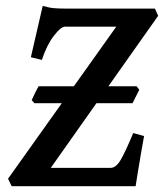

<svg xmlns="http://www.w3.org/2000/svg" viewBox="-20 -645 568 665"><path d="M527.8 -590.3 155.8 -63.5H362.8Q382.3 -63.5 399.2 -93.3Q416 -123 441.4 -184.1L479 -173.8Q475.1 -152.3 469.2 -118.7Q463.4 -85 458 -52Q452.6 -19 449.7 0H20.5L7.8 -25.9L382.8 -552.7H205.6Q190.9 -552.7 166.5 -521Q142.1 -489.3 125 -437.5L86.9 -446.8L127.9 -624.5Q151.9 -617.7 169.2 -616.5Q186.5 -615.2 212.9 -615.2H516.6ZM462.4 -334 439 -287.6H99.1L89.8 -298.3Q93.3 -306.2 101.1 -322.3Q108.9 -338.4 113.8 -346.2H453.1Z"/></svg>

Font: Gentium Plus
Style: Bold Italic
Weight: 700
Italic angle: -8°
Designer: Victor Gaultney, Annie Olsen, Iska Routamaa, Becca Hirsbrunner
Foundry: SIL International
Version: Version 6.101